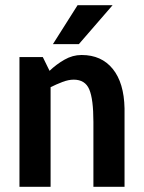

<svg xmlns="http://www.w3.org/2000/svg" viewBox="-20 -720 555 740"><path d="M460 0H340V-250Q340 -338 324 -375.5Q308 -413 264 -413Q244 -413 220.5 -404Q197 -395 175 -384V0H55V-500H145L171 -447Q197 -472 228.5 -490Q260 -508 294 -508H295Q371 -508 414.5 -454.5Q458 -401 460 -302V-250ZM414 -700 284 -550H184L279 -700Z"/></svg>

Font: Epunda Sans SemiBold
Style: Regular
Weight: 600
Designer: Simon Atzbach
Foundry: typofactur
Version: Version 2.204; ttfautohint (v1.8.4.7-5d5b)